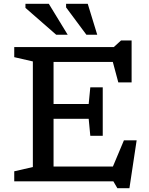

<svg xmlns="http://www.w3.org/2000/svg" viewBox="-20 -955 784 1011"><path d="M55 0V-53L153 -75.5V-631.5L55 -654V-707H579L617.5 -742H673V-521H603L574 -629H262V-407.5H447L455.5 -495H521V-240H455.5L447 -329.5H262V-78H574.5L632.5 -216H699.5L661.5 36H598L577 0ZM336.5 -772H276L114 -913.5V-935H237ZM492 -772H435L328 -916V-935H442Z"/></svg>

Font: Newsreader 6pt
Style: Regular
Weight: 400
Designer: Hugues Gentile
Foundry: Production Type
Version: Version 1.003; ttfautohint (v1.8.3)